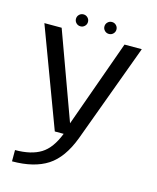

<svg xmlns="http://www.w3.org/2000/svg" viewBox="-134 -789 906 1111"><g transform="rotate(15 319.5 -234.0)"><path d="M241 0 20.5 -590H124L314 -68.5L500.5 -590H604L386.5 0Q339 127 258.8 179Q178.5 231 46.5 231V163.5Q143 163.5 201 127.5Q258.5 92 294 0ZM226.5 -626Q211.5 -626 201 -636.5Q190.5 -647 190.5 -661.5Q190.5 -676.5 201 -687Q211.5 -697.5 226.5 -697.5Q241.5 -697.5 252 -687Q262.5 -676.5 262.5 -661.5Q262.5 -647 252 -636.5Q241.5 -626 226.5 -626ZM397 -626Q382 -626 371.5 -636.5Q361 -647 361 -661.5Q361 -676.5 371.5 -687Q382 -697.5 397 -697.5Q412 -697.5 422.5 -687Q433 -676.5 433 -661.5Q433 -647 422.5 -636.5Q412 -626 397 -626Z"/></g></svg>

Font: Anybody ExtraExpanded
Style: Regular
Weight: 400
Width: 8
Designer: Tyler Finck
Foundry: Etcetera Type Company
Version: Version 1.010; ttfautohint (v1.8.3) -l 8 -r 50 -G 200 -x 14 